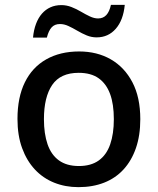

<svg xmlns="http://www.w3.org/2000/svg" viewBox="-20 -761 649 791"><path d="M558 -270Q558 -203 540 -151Q522 -99 489 -63Q456 -27 409 -8.5Q362 10 303 10Q249 10 203 -8.5Q157 -27 123.5 -63Q90 -99 71 -151Q52 -203 52 -271Q52 -360 82.5 -422Q113 -484 170.5 -516.5Q228 -549 306 -549Q380 -549 436.5 -516.5Q493 -484 525.5 -422Q558 -360 558 -270ZM161 -270Q161 -210 176 -166.5Q191 -123 223 -100Q255 -77 305 -77Q355 -77 387 -100Q419 -123 434 -166.5Q449 -210 449 -270Q449 -332 433.5 -374Q418 -416 386.5 -438.5Q355 -461 304 -461Q229 -461 195 -411Q161 -361 161 -270ZM116 -606Q119 -638 128.5 -663Q138 -688 153 -705Q168 -722 188 -731Q208 -740 233 -740Q254 -740 274.5 -732Q295 -724 313.5 -713Q332 -702 350 -693.5Q368 -685 384 -685Q405 -685 418 -699Q431 -713 437 -741H494Q488 -678 457 -642.5Q426 -607 378 -607Q357 -607 337.5 -615Q318 -623 298.5 -634.5Q279 -646 261.5 -654Q244 -662 227 -662Q205 -662 192.5 -648Q180 -634 173 -606Z"/></svg>

Font: Noto Sans Armenian Medium
Style: Regular
Weight: 500
Designer: Monotype Design Team
Foundry: Monotype Imaging Inc.
Version: Version 2.007